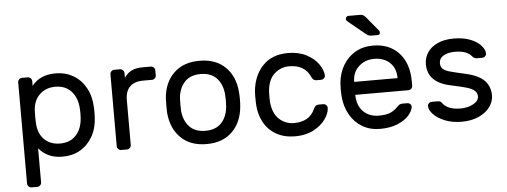

<svg xmlns="http://www.w3.org/2000/svg" viewBox="-56 -893 3272 1240"><g transform="rotate(-5 1580.0 -272.5)"><path d="M166 163Q166 174 158 182Q150 190 139 190H102Q91 190 83 182Q75 174 75 163V-493Q75 -504 83 -512Q91 -520 102 -520H139Q150 -520 158 -512Q166 -504 166 -493V-462Q217 -530 321 -530Q383 -530 433.5 -501Q484 -472 514.5 -418Q545 -364 548 -292Q549 -282 549 -260Q549 -237 548 -227Q545 -155 514.5 -101.5Q484 -48 434 -19Q384 10 321 10Q265 10 226.5 -9.5Q188 -29 166 -58ZM311 -76Q376 -76 414.5 -118Q453 -160 457 -232Q458 -242 458 -260Q458 -278 457 -288Q453 -360 414.5 -402Q376 -444 311 -444Q249 -444 209 -405.5Q169 -367 166 -303L165 -264L166 -224Q169 -154 208 -115Q247 -76 311 -76Z M964 -493V-461Q964 -450 956 -442Q948 -434 937 -434H879Q823 -434 793.5 -404.5Q764 -375 764 -319V-27Q764 -16 756 -8Q748 0 737 0H700Q689 0 681 -8Q673 -16 673 -27V-493Q673 -504 681 -512Q689 -520 700 -520H737Q748 -520 756 -512Q764 -504 764 -493V-462Q784 -492 812 -506Q840 -520 885 -520H937Q948 -520 956 -512Q964 -504 964 -493Z M1492 -259Q1492 -235 1490 -213Q1481 -111 1419.5 -50.5Q1358 10 1253 10Q1148 10 1086.5 -50.5Q1025 -111 1016 -213Q1015 -224 1015 -259Q1015 -296 1016 -307Q1024 -409 1086 -469.5Q1148 -530 1253 -530Q1358 -530 1420 -469.5Q1482 -409 1490 -307Q1492 -285 1492 -259ZM1253 -444Q1186 -444 1149.5 -405Q1113 -366 1107 -302Q1106 -290 1106 -259Q1106 -229 1107 -218Q1113 -154 1149.5 -115Q1186 -76 1253 -76Q1320 -76 1356.5 -115Q1393 -154 1399 -218Q1401 -240 1401 -259Q1401 -278 1399 -302Q1393 -366 1356.5 -405Q1320 -444 1253 -444Z M1962 -154Q1969 -169 1976 -175Q1983 -181 1995 -181H2025Q2036 -181 2044 -173.5Q2052 -166 2052 -156Q2052 -122 2025 -83Q1998 -44 1947 -17Q1896 10 1827 10Q1756 10 1704 -20Q1652 -50 1624 -102.5Q1596 -155 1593 -220Q1592 -232 1592 -266Q1592 -290 1593 -300Q1602 -402 1662 -466Q1722 -530 1827 -530Q1896 -530 1946.5 -503.5Q1997 -477 2023.5 -438.5Q2050 -400 2052 -366Q2053 -355 2044.5 -347Q2036 -339 2025 -339H1995Q1983 -339 1976 -345Q1969 -351 1962 -366Q1927 -444 1827 -444Q1772 -444 1731 -407Q1690 -370 1684 -295Q1683 -284 1683 -259Q1683 -236 1684 -225Q1691 -150 1731.5 -113Q1772 -76 1827 -76Q1927 -76 1962 -154Z M2608 -277V-250Q2608 -239 2600 -231Q2592 -223 2581 -223H2237V-217Q2239 -151 2277.5 -113.5Q2316 -76 2377 -76Q2427 -76 2454.5 -89Q2482 -102 2504 -126Q2512 -134 2518.5 -137Q2525 -140 2536 -140H2566Q2578 -140 2586 -132Q2594 -124 2593 -113Q2589 -86 2563.5 -57.5Q2538 -29 2490.5 -9.5Q2443 10 2377 10Q2313 10 2263 -19.5Q2213 -49 2183.5 -101Q2154 -153 2148 -218Q2146 -248 2146 -264Q2146 -280 2148 -310Q2154 -372 2183.5 -422Q2213 -472 2262.5 -501Q2312 -530 2377 -530Q2484 -530 2546 -462Q2608 -394 2608 -277ZM2518 -307V-310Q2518 -371 2479.5 -407.5Q2441 -444 2377 -444Q2319 -444 2278.5 -407Q2238 -370 2237 -310V-307ZM2430 -611Q2430 -595 2414 -595H2377Q2363 -595 2354.5 -599Q2346 -603 2335 -612L2224 -703Q2219 -708 2219 -715Q2219 -724 2224 -729.5Q2229 -735 2238 -735H2312Q2324 -735 2331 -731.5Q2338 -728 2349 -716L2425 -624Q2430 -619 2430 -611Z M2708 -380Q2708 -421 2730 -455Q2752 -489 2795.5 -509.5Q2839 -530 2902 -530Q2964 -530 3009 -512Q3054 -494 3077.5 -467Q3101 -440 3101 -415Q3101 -405 3093 -397.5Q3085 -390 3074 -390H3041Q3022 -390 3011 -404Q2980 -444 2902 -444Q2856 -444 2827.5 -427Q2799 -410 2799 -380Q2799 -355 2813 -342Q2827 -329 2855 -321Q2883 -313 2954 -297Q3042 -278 3079 -239Q3116 -200 3116 -144Q3116 -103 3090.5 -68Q3065 -33 3017.5 -11.5Q2970 10 2907 10Q2845 10 2797.5 -9.5Q2750 -29 2724 -57Q2698 -85 2698 -110Q2698 -120 2706 -127.5Q2714 -135 2725 -135H2761Q2770 -135 2777 -133Q2784 -131 2790 -122Q2823 -76 2907 -76Q2954 -76 2989.5 -95.5Q3025 -115 3025 -144Q3025 -168 3007.5 -182.5Q2990 -197 2957 -206.5Q2924 -216 2854 -231Q2708 -262 2708 -380Z"/></g></svg>

Font: Rubik
Style: Regular
Weight: 400
Designer: Hubert & Fischer
Foundry: Hubert & Fischer
Version: Version 1.100